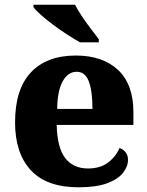

<svg xmlns="http://www.w3.org/2000/svg" viewBox="-20 -786 626 816"><path d="M314 10Q178 10 111 -62.5Q44 -135 44 -266Q44 -407 111.5 -478.5Q179 -550 302 -550Q416 -550 481.5 -489Q547 -428 547 -309V-255H221Q223 -159 257 -114.5Q291 -70 354 -70Q406 -70 439 -95Q472 -120 488 -157Q505 -151 514.5 -138Q524 -125 524 -107Q524 -78 502.5 -51Q481 -24 435 -7Q389 10 314 10ZM373 -323Q373 -399 357.5 -440Q342 -481 306 -481Q269 -481 246.5 -440.5Q224 -400 223 -323ZM320 -606Q295 -620 265 -639.5Q235 -659 205.5 -681Q176 -703 153.5 -723Q131 -743 122 -756V-766H299Q310 -744 328 -717Q346 -690 366 -664Q386 -638 400 -619V-606Z"/></svg>

Font: Noto Serif Kannada ExtraBold
Style: Regular
Weight: 800
Version: Version 2.003